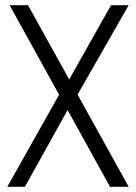

<svg xmlns="http://www.w3.org/2000/svg" viewBox="-20 -720 524 740"><path d="M17 -700H88L476 0H404ZM218 -373 270 -349 76 0H8ZM217 -361 408 -700H476L269 -338Z"/></svg>

Font: Pathway Extreme SemiCondensed ExtraLight
Style: Regular
Weight: 250
Width: 4
Version: Version 1.001;gftools[0.9.26]